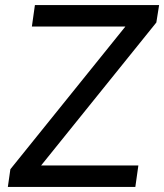

<svg xmlns="http://www.w3.org/2000/svg" viewBox="-20 -739 649 759"><path d="M11 0 21 -70 507 -673 511 -634H106L118 -719H609L598 -650L112 -47L108 -85H527L515 0Z"/></svg>

Font: Nunitoga
Style: Medium Italic
Weight: 500
Italic angle: -9°
Designer: Vernon Adams
Foundry: Vernon Adams
Version: Version 1.0